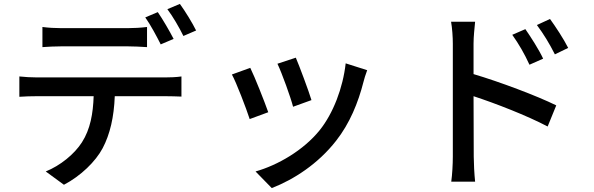

<svg xmlns="http://www.w3.org/2000/svg" viewBox="-20 -879 3040 982"><path d="M868 -680C848 -719 812 -781 787 -817L723 -790C750 -752 782 -692 802 -652ZM632 -642C664 -642 700 -640 732 -638V-741C701 -737 663 -735 632 -735H294C262 -735 227 -737 197 -741V-638C224 -640 261 -642 295 -642ZM170 -483C139 -483 108 -485 79 -488V-384C107 -386 140 -387 170 -387H459C456 -298 442 -218 399 -151C360 -90 288 -32 214 -2L307 66C393 21 469 -53 505 -121C543 -193 563 -281 567 -387H824C850 -387 885 -386 908 -385V-488C883 -484 845 -483 824 -483ZM836 -832C864 -795 897 -738 918 -695L983 -723C965 -760 927 -822 900 -859Z M1493 -584 1399 -553C1422 -505 1467 -380 1479 -333L1573 -367C1560 -411 1511 -542 1493 -584ZM1748 -555C1734 -429 1684 -299 1615 -213C1532 -110 1400 -34 1287 -2L1370 83C1483 39 1607 -41 1699 -159C1769 -248 1812 -354 1839 -460C1843 -477 1849 -495 1858 -520ZM1260 -532 1166 -498C1188 -459 1240 -323 1257 -270L1352 -305C1333 -359 1283 -486 1260 -532Z M2886 -634C2863 -680 2820 -745 2793 -782L2726 -751C2761 -704 2789 -658 2818 -601ZM2758 -579C2736 -626 2694 -691 2667 -730L2600 -701C2634 -653 2662 -605 2688 -548ZM2402 -656C2402 -692 2407 -735 2410 -768H2287C2293 -735 2296 -688 2296 -656V-78C2296 -40 2293 15 2288 50H2410C2406 13 2403 -47 2403 -78L2402 -387C2512 -351 2675 -288 2781 -232L2825 -340C2726 -389 2534 -461 2402 -500Z"/></svg>

Font: Noto Sans CJK JP Medium
Style: Regular
Weight: 500
Designer: Ryoko NISHIZUKA (kana & ideographs); Paul D. Hunt (Latin, Greek & Cyrillic); Wenlong ZHANG (bopomofo); Sandoll Communica
Foundry: Adobe Systems Incorporated
Version: Version 1.004;PS 1.004;hotconv 1.0.82;makeotf.lib2.5.63406